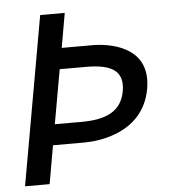

<svg xmlns="http://www.w3.org/2000/svg" viewBox="-51 -747 712 794"><g transform="rotate(-5 305.0 -350.0)"><path d="M21 0H123L151 -159H282C342 -159 527 -178 559 -357C591 -537 411 -557 351 -557H222L247 -700H145ZM166 -245 206 -470H316C420 -470 472 -441 458 -357C443 -274 380 -245 276 -245Z"/></g></svg>

Font: Uncut Sans Medium
Style: Italic
Weight: 500
Italic angle: -10°
Designer: Kasper Nordkvist
Foundry: Uncut Type
Version: Version 1.111;FEAKit 1.0